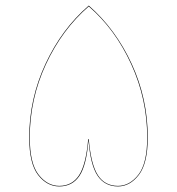

<svg xmlns="http://www.w3.org/2000/svg" viewBox="-20 -658 636 690"><path d="M85 -164Q85 -303 143.5 -428.5Q202 -554 298 -637L299 -638Q396 -553 453.5 -428Q511 -303 511 -164Q511 -71 479 -29.5Q447 12 404 12Q357 12 331 -26Q305 -64 298 -155Q291 -64 265.5 -26Q240 12 193 12Q149 12 117 -29Q85 -70 85 -164ZM297 -158H299Q307 -66 332 -28Q357 10 404 10Q446 10 477.5 -30.5Q509 -71 509 -164Q509 -302 451.5 -427.5Q394 -553 299 -635Q203 -552 145 -427Q87 -302 87 -164Q87 -71 118.5 -30.5Q150 10 193 10Q239 10 264 -28Q289 -66 297 -158Z"/></svg>

Font: FiraGO Two
Style: Regular
Weight: 100
Designer: bBox Type
Foundry: bBox Type GmbH
Version: Version 1.001